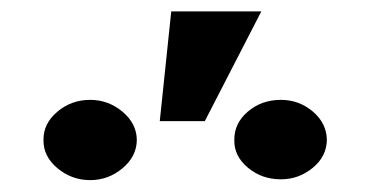

<svg xmlns="http://www.w3.org/2000/svg" viewBox="-20 -909 642 333"><path d="M257.1 -698.9 277 -889.2H433.2L335.2 -698.9ZM55.4 -666.2Q55 -694.6 79.4 -715.2Q103.7 -735.8 136.4 -735.8Q168 -735.8 192.5 -715.2Q217 -694.6 217.3 -666.2Q217 -637.8 192.5 -617.2Q168 -596.6 136.4 -596.6Q104.4 -596.6 79.7 -617.2Q55 -637.8 55.4 -666.2ZM386.4 -666.2Q386 -695 409.8 -715.4Q433.6 -735.8 467.3 -735.8Q498.6 -735.8 522.5 -715.6Q546.5 -695.3 546.9 -666.2Q546.5 -637.8 522.4 -617.9Q498.2 -598 467.3 -598Q433.9 -598 409.8 -618.3Q385.7 -638.5 386.4 -666.2Z"/></svg>

Font: Karasuma Gothic
Style: Black
Weight: 900
Designer: Rasmus Andersson / Ryoko Nishizuka
Foundry: Genbu
Version: Version 1.00